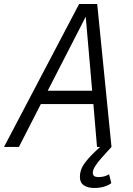

<svg xmlns="http://www.w3.org/2000/svg" viewBox="-43 -730 663 954"><path d="M-23 0 350 -710H440L511 0H439L421 -213H160L51 0ZM383 -647 194 -279H415ZM425 204Q394 204 374 191Q354 178 354 148Q354 115 374 86Q394 57 429 24L470 -15L511 0L463 53Q418 103 418 128Q418 140 425.5 145Q433 150 445 150Q476 150 499 136L510 180Q496 191 474 197.5Q452 204 425 204Z"/></svg>

Font: Geist Mono Light
Style: Italic
Weight: 300
Italic angle: -12°
Monospace: yes
Designer: Basement.studio, Andrés Briganti, Mateo Zaragoza
Foundry: Basement.studio, Vercel, Andrés Briganti, Guido Ferreyra, Mateo Zaragoza
Version: Version 1.500; ttfautohint (v1.8.4.7-5d5b)